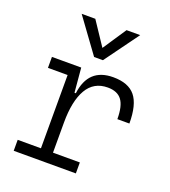

<svg xmlns="http://www.w3.org/2000/svg" viewBox="-141 -878 867 981"><g transform="rotate(20 293.0 -388.0)"><path d="M238.8 -222.7V-59.6H384.8V0H46.9V-59.6H173.3V-458H66.4V-517.6H225.6L237.3 -384.8H244.6Q262.2 -527.3 397 -527.3Q480 -527.3 517.3 -481.4Q554.7 -435.5 554.7 -333H489.3Q489.3 -404.3 465.3 -436.3Q441.4 -468.3 388.7 -468.3Q313 -468.3 275.9 -404.3Q238.8 -340.3 238.8 -222.7ZM269 -590.8 133.8 -776.4H208L293 -648.9L377.9 -776.4H452.1L316.9 -590.8Z"/></g></svg>

Font: CaskaydiaMono NF Light
Style: Regular
Weight: 300
Designer: Aaron Bell
Foundry: Saja Typeworks
Version: Version 2111.001; ttfautohint (v1.8.4);Nerd Fonts 3.1.1